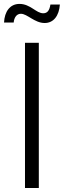

<svg xmlns="http://www.w3.org/2000/svg" viewBox="-29 -942 320 962"><path d="M165.5 -727.5H96.2V0H165.5ZM194.8 -826.7C239.3 -826.7 267.1 -862.8 271 -919.4H223.6C218.8 -888.2 207.5 -875.5 187.5 -875.5C152.3 -875.5 123 -922.4 68.8 -922.4C20.5 -922.4 -6.3 -883.3 -8.8 -829.1H39.6C41.5 -853 53.7 -873 75.7 -873C107.4 -873 144.5 -826.7 194.8 -826.7Z"/></svg>

Font: Raveo Light
Style: Regular
Weight: 300
Designer: Jakub Foglar, Rasmus Andersson (Inter)
Foundry: Jakubfoglar.com
Version: Version 1.100;Glyphs 3.2.3 (3260)